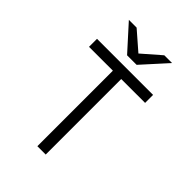

<svg xmlns="http://www.w3.org/2000/svg" viewBox="-261 -1025 1138 1138"><g transform="rotate(45 308.0 -456.5)"><path d="M273 -633H73V-700H543V-633H343V0H273ZM127 -913H192L308 -812L424 -913H489L348 -757H268Z"/></g></svg>

Font: Overpass Mono Light
Style: Regular
Weight: 300
Monospace: yes
Designer: Delve Withrington, Dave Bailey
Foundry: Delve Fonts
Version: Version 1.000;DELV;Overpass